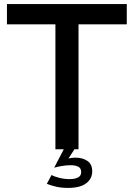

<svg xmlns="http://www.w3.org/2000/svg" viewBox="-20 -730 655 939"><path d="M232 126Q244 133 269 139.5Q294 146 320 146Q346 146 361.5 138Q377 130 377 112Q377 92 362.5 85Q348 78 325 78Q304 78 281 82Q258 86 245 90L292 0H251V-611H14V-710H600V-611H364V0H344L315 45Q323 43 332 42Q341 41 349 41Q384 41 407.5 57Q431 73 431 108Q431 144 401.5 166.5Q372 189 312 189Q280 189 254.5 183Q229 177 209 169Z"/></svg>

Font: IngvarSans
Style: Regular
Weight: 600
Version: Version 3.000